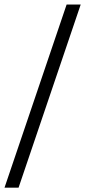

<svg xmlns="http://www.w3.org/2000/svg" viewBox="-31 -788 384 866"><path d="M-10.7 58.6 269.5 -767.6H333L52.7 58.6Z"/></svg>

Font: Gothic A1 Light
Style: Regular
Weight: 300
Version: Version 2.50